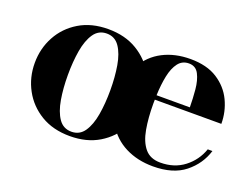

<svg xmlns="http://www.w3.org/2000/svg" viewBox="-81 -635 1061 810"><g transform="rotate(20 450.0 -230.0)"><path d="M41 -230Q41 -294.9 70.6 -349.5Q100.1 -404.1 154.8 -437Q209.5 -470 284.9 -470Q360.4 -470 415 -437Q469.7 -404.1 499.3 -349.5Q528.8 -294.9 528.8 -230Q528.8 -165 499.3 -110.5Q469.7 -55.9 415 -22.9Q360.4 10 284.9 10Q209.5 10 154.8 -22.9Q100.1 -55.9 70.6 -110.5Q41 -165 41 -230ZM189.7 -230Q189.7 -170.4 198.2 -120.4Q206.8 -70.3 227.5 -40Q248.3 -9.8 284.9 -9.8Q321.5 -9.8 342.3 -40Q363 -70.3 371.6 -120.4Q380.1 -170.4 380.1 -230Q380.1 -289.6 371.6 -339.6Q363 -389.6 342.3 -419.9Q321.5 -450.2 284.9 -450.2Q248.3 -450.2 227.5 -419.9Q206.8 -389.6 198.2 -339.6Q189.7 -289.6 189.7 -230ZM872.6 -136.7Q853.3 -74 800.7 -32Q748 10 658.2 10Q588.6 10 533.9 -17.7Q479.2 -45.4 447.6 -99Q416 -152.6 416 -230Q416 -307.4 446.4 -361Q476.8 -414.6 530.4 -442.3Q584 -470 653.8 -470Q727.3 -470 774.9 -439.5Q822.5 -408.9 845.6 -360.4Q868.7 -311.8 868.7 -257.3H570.1Q569.8 -248.8 569.8 -240Q569.8 -175.5 578.9 -124.9Q587.9 -74.2 612.2 -44.9Q636.5 -15.6 682.1 -15.6Q744.9 -15.6 788.9 -49.6Q833 -83.5 851.6 -136.7ZM653.8 -450.2Q623.8 -450.2 606.2 -427.1Q588.6 -404.1 580.4 -364.9Q572.3 -325.7 570.6 -277.3H720Q719.7 -315.9 716.1 -356Q712.4 -396 698.5 -423.1Q684.6 -450.2 653.8 -450.2Z"/></g></svg>

Font: Bodoni* 11
Style: Bold
Weight: 700
Version: Version 2.000; ttfautohint (v1.8.1)